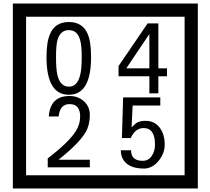

<svg xmlns="http://www.w3.org/2000/svg" viewBox="-20 -980 1195 1090"><path d="M1103 90H53V-960H1103ZM1028 15V-885H128V15ZM497 -656Q497 -442 371 -442Q244 -442 244 -656Q244 -744 265 -789Q294 -855 371 -855Q448 -855 477 -789Q497 -745 497 -656ZM444 -656Q444 -723 435 -752Q420 -809 371 -809Q322 -809 306 -752Q298 -723 298 -656Q298 -587 306 -553Q322 -488 371 -488Q419 -488 435 -554Q444 -587 444 -656ZM928 -547H879V-450H828V-547H653V-605L818 -847H879V-592H928ZM828 -592V-787L697 -592ZM490 -30H251V-81Q372 -173 412 -238Q435 -276 435 -319Q435 -389 375 -389Q320 -389 313 -319H257Q265 -435 375 -435Q423 -435 456.5 -405Q490 -375 490 -327Q490 -271 466 -229Q428 -165 312 -73H490ZM915 -160Q916 -111 880.5 -67Q845 -23 796 -23Q741 -23 706 -46Q666 -74 666 -127H724Q724 -67 790 -67Q824 -67 843 -97Q860 -124 860 -159Q860 -253 795 -253Q748 -253 722 -196H672L679 -427H890V-381H733L727 -257Q740 -269 753 -281Q772 -294 807 -294Q859 -294 889 -252Q915 -215 915 -160Z"/></svg>

Font: Unicode BMP Fallback SIL
Style: Regular
Weight: 400
Foundry: NRSI, SIL International
Version: Version 5.1 Based on Unicode 5.1